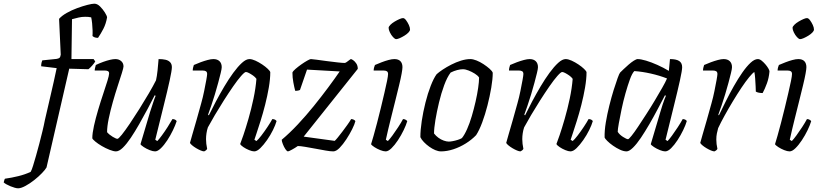

<svg xmlns="http://www.w3.org/2000/svg" viewBox="-173 -820 4452 1040"><path d="M-75 200Q-82 200 -93 197Q-104 194 -116 189Q-128 184 -138 178.5Q-148 173 -153 168Q-151 161 -149.5 155.5Q-148 150 -146 148Q-110 143 -73.5 134Q-37 125 -7 111Q-1 101 6 78Q13 55 22 24Q31 -7 40 -42Q49 -77 57 -109.5Q65 -142 70 -169Q85 -235 101.5 -305Q118 -375 134 -451L50 -461Q50 -472 52 -480.5Q54 -489 56 -493L134 -501Q145 -503 149.5 -507Q154 -511 156 -524L147 -718Q162 -735 188.5 -750Q215 -765 245 -776Q275 -787 300.5 -793.5Q326 -800 338 -800Q354 -800 369 -785Q384 -770 395 -752.5Q406 -735 407 -726Q401 -691 387 -664Q373 -637 358 -615Q346 -615 339 -618Q332 -621 328 -625Q329 -637 328.5 -655.5Q328 -674 326 -693.5Q324 -713 321 -726Q313 -728 304.5 -728.5Q296 -729 288 -729Q269 -729 252.5 -725Q236 -721 217 -716L214 -500H334L343 -487Q337 -477 326.5 -465Q316 -453 306 -445L202 -448L79 87Q73 98 55 117Q37 136 13 155Q-11 174 -35 187Q-59 200 -75 200Z M455 0Q442 0 420.5 -8.5Q399 -17 378.5 -29Q358 -41 343.5 -53Q329 -65 327 -71Q327 -98 336 -138.5Q345 -179 358.5 -224.5Q372 -270 386 -311.5Q400 -353 409 -382.5Q418 -412 418 -422Q418 -431 412 -434.5Q406 -438 394 -438H340Q340 -445 342.5 -454.5Q345 -464 346 -468Q367 -478 386.5 -485Q406 -492 423 -496Q440 -500 452 -500Q471 -500 483.5 -489Q496 -478 496 -460Q496 -453 487 -424Q478 -395 464.5 -354Q451 -313 438 -267Q425 -221 416 -178Q407 -135 407 -104Q419 -90 437.5 -79Q456 -68 463 -68Q469 -68 487 -90.5Q505 -113 530 -150Q555 -187 582 -230Q609 -273 633 -314Q657 -355 672 -385Q677 -406 680.5 -439Q684 -472 686 -500Q707 -500 723 -496.5Q739 -493 748.5 -483Q758 -473 758 -456Q758 -439 746 -384Q734 -329 713.5 -247Q693 -165 668 -63L679 -56Q688 -65 703.5 -86Q719 -107 735 -132Q751 -157 761 -175Q769 -175 775 -172Q781 -169 784 -164Q777 -142 763.5 -114Q750 -86 733 -60Q716 -34 698.5 -17Q681 0 667 0Q655 0 637.5 -7Q620 -14 605.5 -23.5Q591 -33 588 -39L640 -214Q650 -244 657.5 -267Q665 -290 670 -301L665 -304Q648 -270 626 -229Q604 -188 581 -147.5Q558 -107 535.5 -73.5Q513 -40 492.5 -20Q472 0 455 0Z M933 0Q926 0 914 -5Q902 -10 889.5 -17.5Q877 -25 867.5 -33Q858 -41 856 -46Q860 -60 869 -92Q878 -124 891 -168Q904 -212 917 -261Q926 -293 933 -327.5Q940 -362 944.5 -387Q949 -412 949 -419Q949 -430 942.5 -434Q936 -438 924 -438H871Q871 -446 873 -454Q875 -462 877 -468Q895 -476 914 -483Q933 -490 951.5 -495Q970 -500 983 -500Q1004 -500 1016 -488.5Q1028 -477 1028 -456Q1028 -447 1022.5 -424.5Q1017 -402 1009 -372Q1001 -342 991 -309Q981 -276 971 -247Q961 -218 954 -199L958 -195Q975 -230 996.5 -270.5Q1018 -311 1042 -351.5Q1066 -392 1090.5 -425.5Q1115 -459 1137.5 -479.5Q1160 -500 1178 -500Q1192 -500 1210.5 -491.5Q1229 -483 1247 -471Q1265 -459 1277.5 -447Q1290 -435 1291 -429Q1291 -392 1283 -345.5Q1275 -299 1263 -252Q1251 -205 1238 -164Q1225 -123 1216 -96Q1207 -69 1205 -63L1216 -56Q1226 -64 1242.5 -85.5Q1259 -107 1276 -132.5Q1293 -158 1302 -175Q1312 -175 1318 -171Q1324 -167 1325 -164Q1319 -143 1305.5 -115.5Q1292 -88 1273.5 -61.5Q1255 -35 1237 -17.5Q1219 0 1204 0Q1193 0 1176 -7Q1159 -14 1145 -23.5Q1131 -33 1128 -40Q1133 -52 1145.5 -88.5Q1158 -125 1173 -177Q1188 -229 1200 -285.5Q1212 -342 1216 -393Q1209 -403 1197.5 -411Q1186 -419 1175.5 -424.5Q1165 -430 1159 -430Q1152 -430 1133 -408.5Q1114 -387 1089.5 -351.5Q1065 -316 1039.5 -276Q1014 -236 991 -197Q968 -158 953 -130Q948 -115 945.5 -98.5Q943 -82 943 -66Q943 -53 944.5 -41Q946 -29 949 -14Q948 -11 944.5 -7.5Q941 -4 933 0Z M1387 0Q1381 0 1373 -12Q1365 -24 1359 -39.5Q1353 -55 1353 -63Q1396 -99 1440.5 -146.5Q1485 -194 1527 -246Q1569 -298 1605 -346.5Q1641 -395 1667 -433L1490 -443L1452 -333Q1449 -331 1442 -329.5Q1435 -328 1426 -328Q1421 -347 1416 -373.5Q1411 -400 1411 -427Q1414 -435 1428 -447Q1442 -459 1459 -471Q1476 -483 1491 -491.5Q1506 -500 1511 -500Q1518 -500 1542.5 -496.5Q1567 -493 1598 -489Q1629 -485 1655.5 -482Q1682 -479 1694 -479Q1698 -479 1705 -484Q1712 -489 1719 -494.5Q1726 -500 1728 -500Q1731 -500 1740 -494Q1749 -488 1757 -476Q1765 -464 1765 -447L1472 -80L1640 -57Q1645 -61 1656.5 -75Q1668 -89 1681.5 -107Q1695 -125 1708 -143Q1721 -161 1729 -175Q1737 -175 1743.5 -171.5Q1750 -168 1752 -164Q1748 -147 1734.5 -120Q1721 -93 1703 -65.5Q1685 -38 1666.5 -19Q1648 0 1632 0Q1617 0 1591.5 -4.5Q1566 -9 1536.5 -14.5Q1507 -20 1480.5 -24.5Q1454 -29 1440 -29Q1426 -19 1408.5 -9.5Q1391 0 1387 0Z M1916 0Q1904 0 1886.5 -7Q1869 -14 1854.5 -23.5Q1840 -33 1837 -39Q1842 -54 1850.5 -84.5Q1859 -115 1869.5 -154.5Q1880 -194 1890 -236Q1900 -278 1909 -316Q1918 -354 1923.5 -381.5Q1929 -409 1929 -419Q1929 -430 1922.5 -434Q1916 -438 1904 -438H1851Q1851 -446 1853.5 -455Q1856 -464 1858 -468Q1874 -475 1893.5 -482.5Q1913 -490 1931.5 -495Q1950 -500 1963 -500Q1985 -500 1996 -488.5Q2007 -477 2007 -456Q2007 -446 2002.5 -421Q1998 -396 1989 -359Q1980 -322 1968.5 -275.5Q1957 -229 1943.5 -175.5Q1930 -122 1917 -63L1928 -56Q1938 -66 1953 -86.5Q1968 -107 1984 -131.5Q2000 -156 2010 -175Q2018 -175 2024 -171.5Q2030 -168 2033 -164Q2027 -143 2013.5 -115Q2000 -87 1982.5 -60.5Q1965 -34 1947.5 -17Q1930 0 1916 0ZM1973 -608Q1966 -608 1956 -619Q1946 -630 1939 -644.5Q1932 -659 1932 -669Q1932 -676 1941.5 -685.5Q1951 -695 1964.5 -703Q1978 -711 1990.5 -716.5Q2003 -722 2010 -722Q2018 -722 2026.5 -710.5Q2035 -699 2041.5 -685Q2048 -671 2048 -660Q2048 -653 2039.5 -644Q2031 -635 2018 -627Q2005 -619 1992.5 -613.5Q1980 -608 1973 -608Z M2216 0Q2201 0 2184.5 -7Q2168 -14 2152 -25.5Q2136 -37 2123 -50.5Q2110 -64 2104 -77Q2104 -116 2111.5 -165Q2119 -214 2131.5 -264Q2144 -314 2160 -355Q2176 -396 2192 -418Q2204 -429 2225 -443Q2246 -457 2271.5 -470Q2297 -483 2324 -491.5Q2351 -500 2375 -500Q2389 -500 2408 -492.5Q2427 -485 2446 -472.5Q2465 -460 2479 -447.5Q2493 -435 2496 -426Q2496 -392 2488 -345Q2480 -298 2467.5 -249Q2455 -200 2439 -157Q2423 -114 2406 -88Q2382 -63 2350 -43Q2318 -23 2283 -11.5Q2248 0 2216 0ZM2258 -53Q2266 -53 2279.5 -55.5Q2293 -58 2307 -62.5Q2321 -67 2329 -72Q2343 -89 2357 -120.5Q2371 -152 2382.5 -191Q2394 -230 2403 -269.5Q2412 -309 2417 -343.5Q2422 -378 2422 -400Q2415 -411 2399 -421Q2383 -431 2365.5 -438Q2348 -445 2334 -445Q2321 -445 2303.5 -440.5Q2286 -436 2268 -427Q2249 -402 2233 -358.5Q2217 -315 2205 -265Q2193 -215 2185.5 -170Q2178 -125 2178 -97Q2188 -84 2201.5 -74Q2215 -64 2230.5 -58.5Q2246 -53 2258 -53Z M2646 0Q2639 0 2627 -5Q2615 -10 2602.5 -17.5Q2590 -25 2580.5 -33Q2571 -41 2569 -46Q2573 -60 2582 -92Q2591 -124 2604 -168Q2617 -212 2630 -261Q2639 -293 2646 -327.5Q2653 -362 2657.5 -387Q2662 -412 2662 -419Q2662 -430 2655.5 -434Q2649 -438 2637 -438H2584Q2584 -446 2586 -454Q2588 -462 2590 -468Q2608 -476 2627 -483Q2646 -490 2664.5 -495Q2683 -500 2696 -500Q2717 -500 2729 -488.5Q2741 -477 2741 -456Q2741 -447 2735.5 -424.5Q2730 -402 2722 -372Q2714 -342 2704 -309Q2694 -276 2684 -247Q2674 -218 2667 -199L2671 -195Q2688 -230 2709.5 -270.5Q2731 -311 2755 -351.5Q2779 -392 2803.5 -425.5Q2828 -459 2850.5 -479.5Q2873 -500 2891 -500Q2905 -500 2923.5 -491.5Q2942 -483 2960 -471Q2978 -459 2990.5 -447Q3003 -435 3004 -429Q3004 -392 2996 -345.5Q2988 -299 2976 -252Q2964 -205 2951 -164Q2938 -123 2929 -96Q2920 -69 2918 -63L2929 -56Q2939 -64 2955.5 -85.5Q2972 -107 2989 -132.5Q3006 -158 3015 -175Q3025 -175 3031 -171Q3037 -167 3038 -164Q3032 -143 3018.5 -115.5Q3005 -88 2986.5 -61.5Q2968 -35 2950 -17.5Q2932 0 2917 0Q2906 0 2889 -7Q2872 -14 2858 -23.5Q2844 -33 2841 -40Q2846 -52 2858.5 -88.5Q2871 -125 2886 -177Q2901 -229 2913 -285.5Q2925 -342 2929 -393Q2922 -403 2910.5 -411Q2899 -419 2888.5 -424.5Q2878 -430 2872 -430Q2865 -430 2846 -408.5Q2827 -387 2802.5 -351.5Q2778 -316 2752.5 -276Q2727 -236 2704 -197Q2681 -158 2666 -130Q2661 -115 2658.5 -98.5Q2656 -82 2656 -66Q2656 -53 2657.5 -41Q2659 -29 2662 -14Q2661 -11 2657.5 -7.5Q2654 -4 2646 0Z M3221 0Q3205 0 3185.5 -9Q3166 -18 3147.5 -31Q3129 -44 3116.5 -56.5Q3104 -69 3102 -75Q3101 -112 3108.5 -157Q3116 -202 3127.5 -248Q3139 -294 3151 -332.5Q3163 -371 3172.5 -397Q3182 -423 3186 -427Q3192 -433 3204.5 -445Q3217 -457 3232 -470Q3247 -483 3260.5 -491.5Q3274 -500 3281 -500Q3298 -500 3326.5 -491.5Q3355 -483 3387.5 -468.5Q3420 -454 3450 -436L3456 -500Q3490 -500 3506 -489.5Q3522 -479 3522 -456Q3522 -439 3510 -384.5Q3498 -330 3477.5 -247.5Q3457 -165 3432 -63L3443 -56Q3452 -65 3467 -85.5Q3482 -106 3498 -130.5Q3514 -155 3525 -175Q3533 -175 3539.5 -171.5Q3546 -168 3547 -164Q3541 -143 3527.5 -115Q3514 -87 3497 -61Q3480 -35 3462.5 -17.5Q3445 0 3430 0Q3419 0 3401.5 -7Q3384 -14 3369.5 -23.5Q3355 -33 3352 -39L3404 -214Q3410 -235 3416 -253Q3422 -271 3427 -284Q3432 -297 3434 -301L3429 -304Q3411 -270 3389.5 -229Q3368 -188 3344.5 -147.5Q3321 -107 3298.5 -73.5Q3276 -40 3255.5 -20Q3235 0 3221 0ZM3229 -66Q3233 -66 3248 -84.5Q3263 -103 3283.5 -134Q3304 -165 3328 -202Q3352 -239 3374 -276Q3396 -313 3414 -344.5Q3432 -376 3440 -395Q3399 -411 3352.5 -421.5Q3306 -432 3263 -435Q3251 -423 3239 -390Q3227 -357 3215 -314.5Q3203 -272 3194 -229Q3185 -186 3179 -152.5Q3173 -119 3173 -106Q3182 -91 3201.5 -78.5Q3221 -66 3229 -66Z M3697 0Q3690 0 3678 -5Q3666 -10 3653.5 -17.5Q3641 -25 3631.5 -33Q3622 -41 3620 -46Q3624 -60 3633 -92Q3642 -124 3655 -168Q3668 -212 3681 -261Q3690 -293 3697 -327.5Q3704 -362 3708.5 -387Q3713 -412 3713 -419Q3713 -430 3706.5 -434Q3700 -438 3688 -438H3635Q3635 -446 3637 -454Q3639 -462 3641 -468Q3659 -476 3678 -483Q3697 -490 3715.5 -495Q3734 -500 3747 -500Q3768 -500 3780 -488.5Q3792 -477 3792 -456Q3792 -447 3786.5 -424.5Q3781 -402 3773 -372Q3765 -342 3755 -309Q3745 -276 3735 -247Q3725 -218 3718 -199L3721 -195Q3738 -230 3758.5 -271.5Q3779 -313 3802 -353.5Q3825 -394 3848 -427Q3871 -460 3892.5 -480Q3914 -500 3932 -500Q3942 -500 3952.5 -491.5Q3963 -483 3972.5 -472Q3982 -461 3988.5 -450Q3995 -439 3995 -433Q3992 -398 3981 -368Q3970 -338 3958 -316Q3947 -316 3937 -318Q3927 -320 3921 -324Q3921 -333 3920 -353Q3919 -373 3917.5 -395Q3916 -417 3913 -430Q3904 -425 3885 -402Q3866 -379 3843 -344.5Q3820 -310 3796.5 -271Q3773 -232 3752 -194Q3731 -156 3717 -126Q3713 -112 3710 -97Q3707 -82 3707 -64Q3707 -52 3708.5 -39.5Q3710 -27 3713 -14Q3712 -11 3708.5 -7.5Q3705 -4 3697 0Z M4104 0Q4092 0 4074.5 -7Q4057 -14 4042.5 -23.5Q4028 -33 4025 -39Q4030 -54 4038.5 -84.5Q4047 -115 4057.5 -154.5Q4068 -194 4078 -236Q4088 -278 4097 -316Q4106 -354 4111.5 -381.5Q4117 -409 4117 -419Q4117 -430 4110.5 -434Q4104 -438 4092 -438H4039Q4039 -446 4041.5 -455Q4044 -464 4046 -468Q4062 -475 4081.5 -482.5Q4101 -490 4119.5 -495Q4138 -500 4151 -500Q4173 -500 4184 -488.5Q4195 -477 4195 -456Q4195 -446 4190.5 -421Q4186 -396 4177 -359Q4168 -322 4156.5 -275.5Q4145 -229 4131.5 -175.5Q4118 -122 4105 -63L4116 -56Q4126 -66 4141 -86.5Q4156 -107 4172 -131.5Q4188 -156 4198 -175Q4206 -175 4212 -171.5Q4218 -168 4221 -164Q4215 -143 4201.5 -115Q4188 -87 4170.5 -60.5Q4153 -34 4135.5 -17Q4118 0 4104 0ZM4161 -608Q4154 -608 4144 -619Q4134 -630 4127 -644.5Q4120 -659 4120 -669Q4120 -676 4129.5 -685.5Q4139 -695 4152.5 -703Q4166 -711 4178.5 -716.5Q4191 -722 4198 -722Q4206 -722 4214.5 -710.5Q4223 -699 4229.5 -685Q4236 -671 4236 -660Q4236 -653 4227.5 -644Q4219 -635 4206 -627Q4193 -619 4180.5 -613.5Q4168 -608 4161 -608Z"/></svg>

Font: Texturina 12pt ExtraLight
Style: Italic
Weight: 250
Italic angle: -11°
Designer: Guillermo Torres Carreño
Foundry: Omnibus-Type
Version: Version 1.002